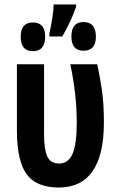

<svg xmlns="http://www.w3.org/2000/svg" viewBox="-20 -834 530 863"><path d="M221 -814Q221 -790 215.5 -755.5Q210 -721 202 -683V-670H260Q302 -743 322 -804V-814ZM301 -670Q301 -606 355 -606Q411 -606 411 -669Q411 -735 355 -735Q301 -735 301 -670ZM73 -669Q73 -604 128 -604Q183 -604 183 -669Q183 -733 128 -733Q73 -733 73 -669ZM447 -284Q447 -355 440.5 -410Q434 -465 417 -545H296Q325 -409 325 -283Q325 -186 306 -142.5Q287 -99 246 -99Q206 -99 192 -132Q178 -165 178 -229V-545H56V-242Q57 -109 100 -50.5Q143 8 243 9Q447 9 447 -284Z"/></svg>

Font: Noto Sans UI Condensed
Style: Bold
Weight: 700
Width: 3
Designer: Monotype Design Team
Foundry: Monotype Imaging Inc.
Version: 1.001